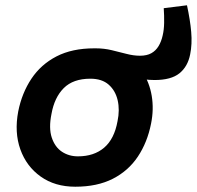

<svg xmlns="http://www.w3.org/2000/svg" viewBox="-20 -699 745 727"><path d="M565 -396Q546 -396 522.5 -399Q499 -402 473 -408L342 -516Q374 -516 403 -509Q432 -502 459 -495Q486 -488 510 -488Q536 -488 553 -497.5Q570 -507 580.5 -524.5Q591 -542 596 -565Q601 -586 601.5 -612.5Q602 -639 600 -668L688 -679Q700 -624 704 -578Q708 -532 700 -493Q691 -447 659.5 -421.5Q628 -396 565 -396ZM265 8Q188 8 134 -30.5Q80 -69 57 -133.5Q34 -198 49 -277Q63 -347 99 -401Q135 -455 194 -485.5Q253 -516 337 -516Q400 -516 446 -492Q492 -468 519 -427.5Q546 -387 554.5 -336Q563 -285 552 -231Q538 -160 502 -106Q466 -52 407 -22Q348 8 265 8ZM275 -107Q336 -107 374.5 -140Q413 -173 425 -240Q434 -283 425.5 -319.5Q417 -356 391.5 -378.5Q366 -401 322 -401Q257 -401 221.5 -365.5Q186 -330 175 -268Q164 -214 176 -178Q188 -142 214.5 -124.5Q241 -107 275 -107Z"/></svg>

Font: REM Medium
Style: Italic
Weight: 500
Italic angle: -11°
Designer: Octavio Pardo
Foundry: Ashler Design
Version: Version 1.005;gftools[0.9.28]